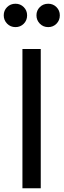

<svg xmlns="http://www.w3.org/2000/svg" viewBox="-37 -1007 340 1027"><path d="M83 0H181V-745H83ZM46 -862Q72 -862 90 -880Q108 -898 108 -925Q108 -951 90 -969Q72 -987 46 -987Q19 -987 1 -969Q-17 -951 -17 -925Q-17 -899 1 -880.5Q19 -862 46 -862ZM221 -862Q247 -862 265 -880Q283 -898 283 -925Q283 -951 265 -969Q247 -987 221 -987Q194 -987 176 -969Q158 -951 158 -925Q158 -899 176 -880.5Q194 -862 221 -862Z"/></svg>

Font: Plus Jakarta Sans Medium
Style: Regular
Weight: 500
Designer: Gumpita Rahayu
Foundry: Tokotype
Version: Version 2.004; ttfautohint (v1.8.3)